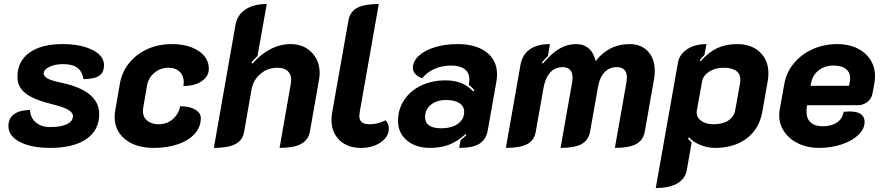

<svg xmlns="http://www.w3.org/2000/svg" viewBox="-20 -729 4407 958"><path d="M22 -100Q22 -138 50 -159Q78 -180 130 -180Q131 -142 158.5 -118.5Q186 -95 230 -95Q284 -95 314 -109.5Q344 -124 344 -150Q344 -167 320.5 -181Q297 -195 244 -208Q146 -232 106.5 -264Q67 -296 67 -345Q67 -423 126.5 -466Q186 -509 293 -509Q383 -509 441 -480Q499 -451 499 -404Q499 -368 475.5 -351.5Q452 -335 397 -334Q390 -373 366 -391Q342 -409 295 -409Q255 -409 226.5 -395.5Q198 -382 198 -363Q198 -348 218 -337Q238 -326 287 -316Q475 -276 475 -160Q475 -79 410.5 -35Q346 9 231 9Q137 9 79.5 -20.5Q22 -50 22 -100Z M552 -146Q552 -162 555 -178L578 -311Q588 -369 624 -414Q660 -459 715.5 -484Q771 -509 837 -509Q919 -509 970.5 -475Q1022 -441 1022 -386Q1022 -348 986.5 -324Q951 -300 895 -300Q897 -312 897 -318Q897 -351 876.5 -371Q856 -391 821 -391Q781 -391 751 -366.5Q721 -342 714 -304L694 -188Q693 -183 693 -174Q693 -145 714.5 -127Q736 -109 772 -109Q812 -109 841.5 -134Q871 -159 879 -199Q925 -199 953.5 -182.5Q982 -166 982 -140Q982 -96 952.5 -62.5Q923 -29 869.5 -10Q816 9 747 9Q658 9 605 -33.5Q552 -76 552 -146Z M1155 -605Q1164 -655 1205 -682Q1246 -709 1311 -709L1265 -450Q1246 -431 1234 -416L1240 -412Q1327 -509 1431 -509Q1494 -509 1534.5 -468Q1575 -427 1575 -364Q1575 -349 1572 -332L1526 -71Q1518 -30 1481.5 -10.5Q1445 9 1375 9L1431 -311Q1433 -325 1433 -330Q1433 -359 1415 -375Q1397 -391 1363 -391Q1315 -391 1279 -360Q1243 -329 1235 -282L1198 -71Q1191 -29 1154.5 -10Q1118 9 1047 9Z M1634 -131Q1634 -148 1637 -166L1719 -629Q1727 -671 1762.5 -690Q1798 -709 1870 -709L1775 -171Q1773 -157 1773 -151Q1773 -129 1785.5 -119Q1798 -109 1826 -109Q1864 -109 1904 -129Q1920 -113 1920 -87Q1920 -47 1880 -19Q1840 9 1781 9Q1714 9 1674 -29.5Q1634 -68 1634 -131Z M1966 -126Q1966 -184 1996.5 -230Q2027 -276 2081 -302Q2135 -328 2203 -328Q2247 -328 2280 -315Q2313 -302 2341 -273L2347 -279Q2333 -296 2319 -306L2321 -319Q2322 -324 2322 -333Q2322 -366 2298.5 -384Q2275 -402 2231 -402Q2187 -402 2149.5 -386Q2112 -370 2087 -339Q2067 -344 2053.5 -358.5Q2040 -373 2040 -390Q2040 -423 2069.5 -450.5Q2099 -478 2150 -493.5Q2201 -509 2263 -509Q2355 -509 2407.5 -468.5Q2460 -428 2460 -358Q2460 -341 2457 -323L2414 -80Q2406 -33 2372.5 -12Q2339 9 2271 9L2278 -30Q2293 -41 2307 -55L2303 -60Q2262 -23 2220.5 -7Q2179 9 2125 9Q2054 9 2010 -28.5Q1966 -66 1966 -126ZM2296 -171Q2296 -199 2272 -214.5Q2248 -230 2206 -230Q2159 -230 2130 -206.5Q2101 -183 2101 -145Q2101 -89 2181 -89Q2234 -89 2265 -111.5Q2296 -134 2296 -171Z M2577 -405Q2586 -456 2623 -482.5Q2660 -509 2724 -509L2714 -450Q2693 -429 2683 -416L2689 -412Q2732 -463 2771 -486Q2810 -509 2855 -509Q2893 -509 2918 -487Q2943 -465 2952 -424Q2983 -465 3026 -487Q3069 -509 3121 -509Q3179 -509 3213 -472.5Q3247 -436 3247 -375Q3247 -352 3243 -332L3197 -71Q3189 -29 3154 -10Q3119 9 3048 9L3106 -320Q3108 -336 3108 -341Q3108 -394 3057 -394Q3021 -394 2996.5 -368.5Q2972 -343 2964 -296L2924 -71Q2916 -29 2881.5 -10Q2847 9 2777 9L2835 -320Q2837 -336 2837 -341Q2837 -367 2824.5 -380.5Q2812 -394 2787 -394Q2750 -394 2725.5 -367.5Q2701 -341 2692 -291L2653 -71Q2646 -29 2610.5 -10Q2575 9 2504 9Z M3363 -418Q3371 -459 3409.5 -484Q3448 -509 3505 -509L3495 -455Q3480 -440 3471 -428L3476 -424Q3516 -469 3559 -489Q3602 -509 3657 -509Q3729 -509 3771.5 -469Q3814 -429 3814 -363Q3814 -345 3811 -327L3784 -173Q3769 -87 3706.5 -39Q3644 9 3547 9Q3511 9 3474 -6Q3437 -21 3418 -44L3413 -39Q3416 -31 3431 -19L3407 119Q3399 163 3360 186Q3321 209 3252 209ZM3649 -182 3673 -317Q3674 -322 3674 -332Q3674 -361 3652.5 -376Q3631 -391 3590 -391Q3549 -391 3518.5 -371.5Q3488 -352 3483 -322L3457 -178Q3456 -175 3456 -168Q3456 -142 3479.5 -125.5Q3503 -109 3540 -109Q3586 -109 3614.5 -128Q3643 -147 3649 -182Z M3868 -153Q3868 -171 3870 -180L3893 -308Q3903 -367 3940.5 -412.5Q3978 -458 4034.5 -483.5Q4091 -509 4158 -509Q4214 -509 4256.5 -488.5Q4299 -468 4322.5 -431.5Q4346 -395 4346 -349Q4346 -333 4343 -315L4333 -261Q4328 -236 4307.5 -220Q4287 -204 4259 -204H4007L4005 -190Q4004 -184 4004 -172Q4004 -137 4025 -118Q4046 -99 4086 -99Q4129 -99 4156.5 -118Q4184 -137 4189 -171Q4211 -173 4218 -173Q4294 -173 4294 -120Q4294 -86 4263 -56Q4232 -26 4179.5 -8.5Q4127 9 4066 9Q4010 9 3964.5 -12.5Q3919 -34 3893.5 -71Q3868 -108 3868 -153ZM4216 -301 4219 -315Q4222 -327 4222 -337Q4222 -368 4200.5 -385Q4179 -402 4138 -402Q4096 -402 4065.5 -378.5Q4035 -355 4027 -315L4024 -301Z"/></svg>

Font: K2D ExtraBold
Style: Italic
Weight: 800
Italic angle: -10°
Designer: Katatrad Aksorn Co.,Ltd.
Foundry: Cadson Demak Co.,Ltd.
Version: Version 1.000; ttfautohint (v1.6)